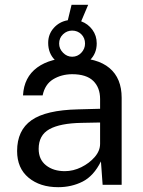

<svg xmlns="http://www.w3.org/2000/svg" viewBox="-20 -767 593 797"><path d="M221.5 10Q146 10 98.5 -29.5Q51 -69 51 -140Q51 -226 110.8 -268Q170.5 -310 303.5 -313L395.5 -315.5V-356Q395.5 -403.5 367 -431.2Q338.5 -459 279 -459Q234.5 -458.5 200.5 -437.8Q166.5 -417 157 -371H75.5Q79.5 -446.5 134.5 -486.8Q189.5 -527 283.5 -527Q384 -527 434.5 -484.5Q485 -442 485 -361V0H406L399 -97Q369 -36.5 323 -13.2Q277 10 221.5 10ZM249 -56.5Q284 -56.5 317.5 -73Q351 -89.5 373.2 -115.2Q395.5 -141 395.5 -170V-258.5L319 -257Q230 -255.5 185.2 -230.8Q140.5 -206 140.5 -149Q140.5 -105 171 -80.8Q201.5 -56.5 249 -56.5ZM280.5 -488.5Q238 -488.5 209 -516.8Q180 -545 180 -589Q180 -625 203.2 -651Q226.5 -677 261.5 -683L277 -747H346L317 -678.5Q345.5 -668 363.5 -643.5Q381.5 -619 381.5 -587Q381.5 -544 352 -516.2Q322.5 -488.5 280.5 -488.5ZM279.5 -531.5Q302 -531.5 317.5 -548Q333 -564.5 333 -586Q333 -609.5 317.5 -624.8Q302 -640 279.5 -640Q258 -640 241.8 -624.8Q225.5 -609.5 225.5 -586Q225.5 -564.5 241.8 -548Q258 -531.5 279.5 -531.5Z"/></svg>

Font: Public Sans
Style: Regular
Weight: 400
Designer: The Public Sans project authors (U.S. Web Design System). Libre Franklin designed by Pablo Impallari and Rodrigo Fuenzal
Version: Version 1.008; ttfautohint (v1.8.1) -l 8 -r 50 -G 200 -x 14 